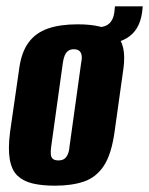

<svg xmlns="http://www.w3.org/2000/svg" viewBox="-20 -580 472 608"><path d="M154 8Q113 8 83.5 1Q54 -6 35.5 -23.5Q17 -41 11 -75Q5 -109 12 -163L41 -364Q48 -415 70.5 -445.5Q93 -476 131.5 -489.5Q170 -503 226 -503Q268 -503 297.5 -495.5Q327 -488 345.5 -471.5Q364 -455 370 -428.5Q376 -402 371 -364L343 -164Q333 -91 308.5 -54.5Q284 -18 245.5 -5Q207 8 154 8ZM165 -72Q176 -72 183 -76.5Q190 -81 194.5 -91Q199 -101 200 -115L237 -381Q240 -395 238.5 -404.5Q237 -414 231 -419Q225 -424 214 -424Q203 -424 196 -419Q189 -414 185 -404.5Q181 -395 179 -381L142 -115Q140 -101 141 -91Q142 -81 148 -76.5Q154 -72 165 -72ZM266 -435 273 -494H292Q335 -494 342 -540L344 -560H432L430 -541Q422 -483 381 -459Q340 -435 266 -435Z"/></svg>

Font: Alumni Sans Thin ExtraBold
Style: Italic
Weight: 800
Italic angle: -8°
Version: Version 1.016